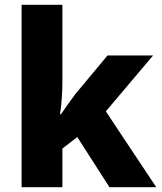

<svg xmlns="http://www.w3.org/2000/svg" viewBox="-20 -780 673 800"><path d="M240 -440Q240 -410 237.5 -372Q235 -334 230 -304H234Q245 -320 263 -345.5Q281 -371 294 -388L428 -549H618L421 -316L631 0H436L302 -209L240 -161V0H70V-760H240Z"/></svg>

Font: Noto Sans Canadian Aboriginal ExtraBold
Style: Regular
Weight: 800
Designer: Monotype Design Team, Typotheque's Kevin King
Foundry: Monotype Imaging Inc.
Version: Version 2.004; ttfautohint (v1.8.4.7-5d5b)